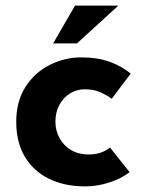

<svg xmlns="http://www.w3.org/2000/svg" viewBox="-20 -654 519 686"><path d="M443 -39Q414 -16 370.5 -2Q327 12 285 12Q210 12 154.5 -15.5Q99 -43 68.5 -94.5Q38 -146 38 -219Q38 -292 71 -343.5Q104 -395 157.5 -422Q211 -449 270 -449Q329 -449 372.5 -433Q416 -417 447 -391L379 -301Q365 -312 340.5 -323.5Q316 -335 283 -335Q254 -335 230 -320Q206 -305 192 -279Q178 -253 178 -219Q178 -187 193 -160Q208 -133 234.5 -117.5Q261 -102 297 -102Q320 -102 339.5 -108.5Q359 -115 373 -127ZM403 -634 255 -499H170L248 -634Z"/></svg>

Font: Josefin Sans Thin
Style: Bold
Weight: 700
Version: Version 2.000